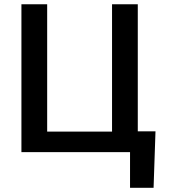

<svg xmlns="http://www.w3.org/2000/svg" viewBox="-20 -732 851 924"><path d="M83.1 0V-711.6H207V-98.7H519.2V-711.6H643.1V-100.1H728.3L719.1 171.9H605.8V0Z"/></svg>

Font: Interface Medium
Style: Regular
Weight: 500
Designer: Rasmus Andersson
Foundry: rsms
Version: Version 1.8